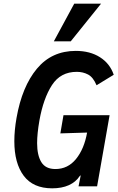

<svg xmlns="http://www.w3.org/2000/svg" viewBox="-20 -1014 640 1045"><path d="M58 -245.5Q58 -305 70 -372.5Q100 -543 180.8 -640Q261.5 -737 392.5 -737Q470 -737 524.2 -702.5Q578.5 -668 599 -607L505.5 -550Q487 -594 459.2 -608.5Q431.5 -623 398 -623Q309.5 -623 262.8 -550.8Q216 -478.5 194.5 -358Q182 -286.5 182 -235Q182 -169 205 -131.5Q228 -94 281.5 -94Q349.5 -94 394 -149Q438.5 -204 454 -292.5L308.5 -288L325.5 -387H576.5L508.5 0H407.5L419.5 -60L414 -56Q393 -23.5 354.8 -6.2Q316.5 11 264 11Q160.5 11 109.2 -57.2Q58 -125.5 58 -245.5ZM273 -789 384 -994H530L365 -789Z"/></svg>

Font: JuliaMono
Style: Bold Italic
Weight: 700
Italic angle: -9°
Monospace: yes
Designer: cormullion
Foundry: corm
Version: Version 0.057; ttfautohint (v1.8.4)